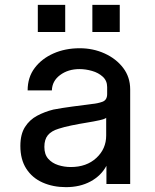

<svg xmlns="http://www.w3.org/2000/svg" viewBox="-20 -759 640 792"><path d="M252 13Q199 13 156 -6Q113 -25 88.5 -63Q64 -101 64 -157Q64 -205 83 -235Q102 -265 133 -281.5Q164 -298 200 -307Q237 -314 278.5 -319.5Q320 -325 359 -330Q382 -332 402 -339Q422 -346 422 -371V-373V-400Q422 -426 404 -442.5Q386 -459 359.5 -466.5Q333 -474 308 -474Q261 -474 228 -449.5Q195 -425 194 -386H94Q94 -440 123 -478.5Q152 -517 200.5 -538.5Q249 -560 309 -560Q364 -560 411.5 -538.5Q459 -517 488 -479Q517 -441 517 -390V0H419V-75Q397 -34 353.5 -10.5Q310 13 252 13ZM272 -70Q337 -70 377.5 -107.5Q418 -145 418 -200V-273Q413 -268 390.5 -263Q368 -258 337 -253Q306 -248 274.5 -241.5Q243 -235 222 -228Q192 -219 177.5 -201.5Q163 -184 163 -153Q163 -122 179 -104Q195 -86 220 -78Q245 -70 272 -70ZM136 -739H249V-627H136ZM361 -739H474V-627H361Z"/></svg>

Font: Tiny Medium
Style: Regular
Weight: 500
Monospace: yes
Designer: Philipp Nurullin, Konstantin Bulenkov
Foundry: JetBrains
Version: Version 2.251; ttfautohint (v1.8.4.7-5d5b)